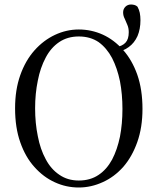

<svg xmlns="http://www.w3.org/2000/svg" viewBox="-20 -817 700 853"><path d="M330 16Q385 16 437 -8Q488 -31 528 -76Q567 -121 590 -186Q613 -251 613 -333Q613 -419 590 -485Q567 -550 527 -595Q487 -640 437 -663Q386 -686 330 -686Q275 -686 224 -662Q173 -638 133 -593Q93 -548 70 -483Q47 -418 47 -336Q47 -250 70 -185Q93 -119 133 -75Q173 -30 224 -7Q274 16 330 16ZM330 -15Q280 -15 243 -41Q206 -66 183 -110Q159 -154 148 -212Q136 -270 136 -336Q136 -401 148 -459Q159 -516 183 -561Q206 -605 243 -630Q280 -655 330 -655Q381 -655 418 -630Q454 -604 478 -559Q501 -514 513 -456Q524 -398 524 -333Q524 -267 513 -210Q501 -152 478 -108Q454 -64 418 -40Q381 -15 330 -15ZM493 -586Q527 -589 552 -608Q577 -626 591 -657Q604 -688 604 -727Q604 -745 601 -760Q598 -774 591 -787Q585 -793 577 -795Q569 -797 562 -797Q547 -797 537 -787Q527 -777 527 -762Q527 -747 534 -734Q540 -720 546 -706Q552 -692 552 -674Q552 -643 538 -628Q524 -612 493 -607Z"/></svg>

Font: Source Serif 4 48pt
Style: Regular
Weight: 400
Designer: Frank Grie√ühammer
Foundry: Adobe Systems Incorporated
Version: Version 4.004;hotconv 1.0.116;makeotfexe 2.5.65601